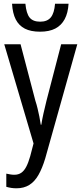

<svg xmlns="http://www.w3.org/2000/svg" viewBox="-20 -776 444 1036"><path d="M350 -756Q347 -706 329 -672.5Q311 -639 278.5 -622Q246 -605 196 -605Q146 -605 114 -621.5Q82 -638 65 -671Q48 -704 45 -756H117Q122 -703 140 -681Q158 -659 197 -659Q235 -659 254 -682Q273 -705 277 -756ZM3 -537H91L171 -232Q178 -211 183 -189.5Q188 -168 192.5 -146.5Q197 -125 200 -103H203Q207 -130 214.5 -163.5Q222 -197 231 -233L310 -537H397L224 79Q208 132 187.5 168Q167 204 138 222Q109 240 69 240Q54 240 41 238Q28 236 14 232V161Q24 163 35 165Q46 167 57 167Q79 167 94.5 156.5Q110 146 121.5 124Q133 102 143 67L161 -2Z"/></svg>

Font: Noto Sans Display Condensed
Style: Regular
Weight: 400
Width: 3
Designer: Monotype Design Team
Foundry: Monotype Imaging Inc.
Version: Version 2.003